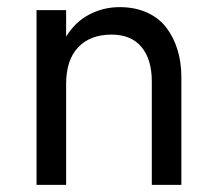

<svg xmlns="http://www.w3.org/2000/svg" viewBox="-20 -516 595 536"><path d="M82 0V-487.8H164.6V-413.6Q189 -454.1 228.5 -475.1Q268.1 -496.1 314 -496.1Q356.9 -496.1 390.4 -481Q423.8 -465.8 444.3 -439Q464.8 -412.1 475.3 -377.9Q485.8 -343.8 486.3 -303.7V0H403.8V-288.6Q403.8 -350.1 375 -384.8Q346.2 -419.4 291.5 -419.4Q231.9 -419.4 198.2 -384Q164.6 -348.6 164.6 -281.2V0Z"/></svg>

Font: HK Grotesk Medium Legacy
Style: Regular
Weight: 500
Designer: Alfredo Marco Pradil
Foundry: Hanken Design Co.
Version: Version 2.022;PS 002.022;hotconv 1.0.88;makeotf.lib2.5.64775